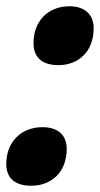

<svg xmlns="http://www.w3.org/2000/svg" viewBox="-21 -581 320 613"><path d="M166 -373C227 -373 278 -414 278 -491C278 -536 248 -561 201 -561C129 -561 86 -510 86 -444C86 -396 115 -373 166 -373ZM79 12C141 12 192 -29 192 -106C192 -151 162 -175 115 -175C44 -175 -1 -125 -1 -58C-1 -11 28 12 79 12Z"/></svg>

Font: Noto Sans Condensed Black
Style: Italic
Weight: 900
Width: 3
Italic angle: -12°
Designer: Monotype Design Team
Foundry: Monotype Imaging Inc.
Version: Version 2.013